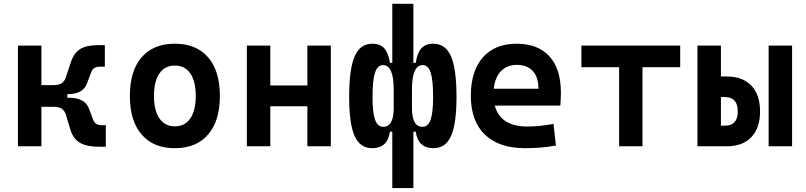

<svg xmlns="http://www.w3.org/2000/svg" viewBox="-20 -752 4142 987"><path d="M72.3 0V-517.6H192.9V-314.5H253.9Q282.7 -314.5 297.4 -324.5Q312 -334.5 318.4 -354.5L344.7 -433.6Q360.8 -481.4 393.6 -500.7Q426.3 -520 485.4 -520H519V-409.2H493.2Q460 -409.2 449.7 -382.8L428.2 -325.7Q408.2 -268.1 329.6 -268.1H326.2V-249.5H334.5Q418 -249.5 438 -191.9L459.5 -134.8Q469.7 -108.4 502.9 -108.4H523.9V2.4H490.2Q427.7 2.4 392.6 -17.1Q357.4 -36.6 342.3 -84L318.4 -163.1Q312 -183.1 297.4 -193.1Q282.7 -203.1 253.9 -203.1H192.9V0Z M878.9 9.8Q768.6 9.8 708 -60.5Q647.5 -130.9 647.5 -258.8Q647.5 -387.2 708 -457.3Q768.6 -527.3 878.9 -527.3Q989.3 -527.3 1049.8 -457.3Q1110.4 -387.2 1110.4 -258.8Q1110.4 -130.9 1049.8 -60.5Q989.3 9.8 878.9 9.8ZM878.9 -102.5Q930.2 -102.5 958.3 -143.3Q986.3 -184.1 986.3 -258.8Q986.3 -334 958.3 -374.5Q930.2 -415 878.9 -415Q827.6 -415 799.6 -374.5Q771.5 -334 771.5 -258.8Q771.5 -184.1 799.6 -143.3Q827.6 -102.5 878.9 -102.5Z M1560.1 0V-205.6H1369.6V0H1249V-517.6H1369.6V-312.5H1560.1V-517.6H1680.7V0Z M2208.5 9.8Q2128.9 9.8 2117.2 -75.2H2105V214.8H1996.6V-75.2H1984.4Q1972.7 9.8 1893.1 9.8Q1831.1 9.8 1803 -52.7Q1774.9 -115.2 1774.9 -253.9Q1774.9 -397.9 1803.2 -462.6Q1831.5 -527.3 1894 -527.3Q1935.1 -527.3 1956.3 -502.7Q1977.5 -478 1984.4 -428.7H1996.6V-732.4H2105V-428.7H2117.2Q2124 -478 2145.3 -502.7Q2166.5 -527.3 2207.5 -527.3Q2270 -527.3 2298.3 -462.6Q2326.7 -397.9 2326.7 -253.9Q2326.7 -115.2 2298.6 -52.7Q2270.5 9.8 2208.5 9.8ZM2003.9 -291Q2003.9 -417.5 1949.2 -417.5Q1920.9 -417.5 1908 -378.9Q1895 -340.3 1895 -253.9Q1895 -172.9 1908 -136.5Q1920.9 -100.1 1950.2 -100.1Q1977.5 -100.1 1990.7 -124.8Q2003.9 -149.4 2003.9 -195.3ZM2097.7 -195.3Q2097.7 -149.4 2111.1 -124.8Q2124.5 -100.1 2151.9 -100.1Q2180.7 -100.1 2193.6 -136.5Q2206.5 -172.9 2206.5 -253.9Q2206.5 -340.3 2193.8 -378.9Q2181.2 -417.5 2152.8 -417.5Q2097.7 -417.5 2097.7 -291Z M2679.2 9.8Q2545.4 9.8 2472.9 -59.8Q2400.4 -129.4 2400.4 -259.8Q2400.4 -386.7 2462.2 -457Q2523.9 -527.3 2636.2 -527.3Q2744.6 -527.3 2804 -462.9Q2863.3 -398.4 2863.3 -275.9Q2863.3 -240.7 2860.4 -209H2523.4Q2552.7 -101.6 2690.9 -101.6Q2725.1 -101.6 2758.1 -105.2Q2791 -108.9 2825.2 -115.2L2837.9 -3.9Q2789.6 4.9 2749.8 7.3Q2710 9.8 2679.2 9.8ZM2518.1 -295.9H2748Q2748 -355.5 2718.8 -387Q2689.5 -418.5 2637.2 -418.5Q2586.4 -418.5 2555.7 -386.7Q2524.9 -355 2518.1 -295.9Z M3162.6 0V-406.7H2968.8V-517.6H3476.6V-406.7H3282.7V0Z M3565.4 0V-517.6H3686V-358.9H3715.8Q3797.4 -358.9 3842.3 -312Q3887.2 -265.1 3887.2 -179.2Q3887.2 -93.8 3842.3 -46.9Q3797.4 0 3715.8 0ZM3931.2 0V-517.6H4051.8V0ZM3686 -106H3707.5Q3772.5 -106 3772.5 -179.2Q3772.5 -252.9 3707.5 -252.9H3686Z"/></svg>

Font: Cascadia Mono NF SemiBold
Style: Regular
Weight: 600
Monospace: yes
Designer: Aaron Bell
Foundry: Saja Typeworks
Version: Version 2404.023; ttfautohint (v1.8.4)